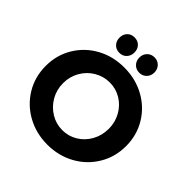

<svg xmlns="http://www.w3.org/2000/svg" viewBox="-232 -1080 1271 1271"><g transform="rotate(45 403.0 -444.5)"><path d="M380 -828Q380 -797 360.5 -776.5Q341 -756 310 -756Q279 -756 259.5 -776.5Q240 -797 240 -828Q240 -860 259.5 -880Q279 -900 310 -900Q341 -900 360.5 -880Q380 -860 380 -828ZM567 -828Q567 -797 547 -776.5Q527 -756 497 -756Q466 -756 446 -776.5Q426 -797 426 -828Q426 -859 446 -879.5Q466 -900 497 -900Q527 -900 547 -879.5Q567 -859 567 -828ZM779 -351Q779 -250 729.5 -167Q680 -84 594 -36.5Q508 11 403 11Q298 11 212 -36.5Q126 -84 76.5 -166.5Q27 -249 27 -351Q27 -452 76.5 -534.5Q126 -617 211.5 -664Q297 -711 403 -711Q508 -711 594 -664Q680 -617 729.5 -534.5Q779 -452 779 -351ZM189 -351Q189 -289 218.5 -238Q248 -187 297.5 -157Q347 -127 405 -127Q463 -127 511.5 -156.5Q560 -186 588.5 -237.5Q617 -289 617 -351Q617 -412 588.5 -463Q560 -514 511.5 -543.5Q463 -573 405 -573Q347 -573 297 -543.5Q247 -514 218 -463Q189 -412 189 -351Z"/></g></svg>

Font: TypoPRO Montserrat Alternates
Style: Regular
Weight: 600
Designer: Julieta Ulanovsky
Foundry: Julieta Ulanovsky
Version: Version 6.001